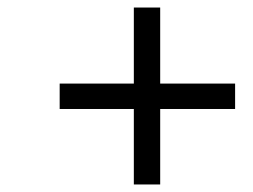

<svg xmlns="http://www.w3.org/2000/svg" viewBox="-20 -598 672 510"><path d="M335.5 -108V-308.5H138.5V-376H335.5V-578H405.5V-376H604.5V-308.5H405.5V-108Z"/></svg>

Font: Overpass Light
Style: Italic
Weight: 300
Italic angle: -10°
Designer: Delve Withrington, Dave Bailey, Thomas Jockin
Foundry: Delve Fonts LLC
Version: Version 4.000; ttfautohint (v1.8.3)